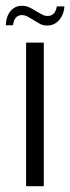

<svg xmlns="http://www.w3.org/2000/svg" viewBox="-37 -642 242 662"><path d="M53 0V-495H114V0ZM127 -554Q113 -554 103.5 -558.5Q94 -563 80 -572Q71 -577 60.5 -583.5Q50 -590 38 -590Q26 -590 18 -581.5Q10 -573 8 -555H-17Q-16 -585 -1 -603.5Q14 -622 39 -622Q53 -622 64.5 -616.5Q76 -611 88 -603Q99 -597 108 -592Q117 -587 127 -587Q140 -587 148 -595Q156 -603 159 -620H185Q184 -600 175.5 -585Q167 -570 154.5 -562Q142 -554 127 -554Z"/></svg>

Font: Alumni Sans
Style: Regular
Weight: 400
Designer: Robert E. Leuschke
Foundry: Robert E. Leuschke
Version: Version 1.018